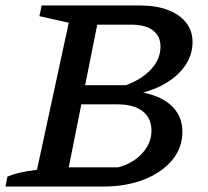

<svg xmlns="http://www.w3.org/2000/svg" viewBox="-28 -681 761 701"><path d="M-8 0 -1 -36Q17 -44 42 -50Q67 -56 107 -61L223 -598L116 -622L124 -661H484Q541 -661 584 -645Q627 -629 651 -599Q675 -569 675 -527Q675 -480 647 -440Q619 -400 569 -372.5Q519 -345 455 -335L457 -349Q546 -339 592 -300.5Q638 -262 638 -200Q638 -142 601 -97Q564 -52 499 -26Q434 0 349 0ZM223 -70H403Q457 -84 491 -121Q525 -158 525 -204Q525 -250 492.5 -275Q460 -300 402 -300H211L224 -370H432Q491 -392 524.5 -429Q558 -466 558 -511Q558 -549 530.5 -570Q503 -591 451 -591H327Z"/></svg>

Font: Piazzolla Thin SemiBold
Style: Italic
Weight: 600
Italic angle: -11.3°
Version: Version 2.005